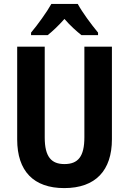

<svg xmlns="http://www.w3.org/2000/svg" viewBox="-20 -953 660 983"><path d="M378 -933H243C221 -893 172 -825 139 -786V-773H224C248 -792 279 -821 310 -856C340 -821 371 -794 397 -773H482V-786C445 -831 402 -889 378 -933ZM553 -240V-714H412V-250C412 -152 380 -113 310 -113C243 -113 209 -150 209 -249V-714H68V-239C68 -77 152 10 309 10C470 10 553 -81 553 -240Z"/></svg>

Font: Noto Sans Armenian Condensed
Style: Regular
Weight: 400
Width: 3
Designer: Monotype Design Team
Foundry: Monotype Imaging Inc.
Version: Version 2.008